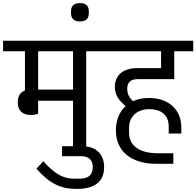

<svg xmlns="http://www.w3.org/2000/svg" viewBox="-40 -964 1282 1254"><path d="M161 -213C181 -213 197 -216 209 -222V-306H437V0H523V-629H657V-698H-20V-629H123V-373C92 -362 76 -335 76 -296C76 -243 106 -213 161 -213ZM437 -629V-379H209V-629Z M459 270C590 270 640 214 640 127C640 47 591 -9 498 -9H365V56H490C539 56 566 81 566 126C566 177 539 203 480 203H443C377 203 320 176 243 89L198 138C286 238 361 270 459 270Z M482 -824C523 -824 540 -844 540 -876V-892C540 -923 523 -944 482 -944C442 -944 424 -923 424 -892V-876C424 -844 442 -824 482 -824Z M982 106H1092V37H991C864 37 803 -18 803 -95V-132C803 -196 849 -251 935 -251C1022 -251 1062 -204 1062 -138V-92H1144V-136C1144 -238 1070 -324 934 -324C894 -324 858 -317 829 -303C801 -329 791 -353 791 -385C791 -422 809 -447 859 -447H1098V-629H1222V-698H617V-629H1012V-519H856C761 -519 710 -470 710 -396C710 -345 737 -306 779 -273V-270C738 -232 717 -177 717 -111C717 17 809 106 982 106Z"/></svg>

Font: IBM Plex Devanagari Text
Style: Regular
Weight: 450
Designer: Mike Abbink, Paul van der Laan, Pieter van Rosmalen, Erin McLaughlin
Foundry: Bold Monday
Version: Version 1.0